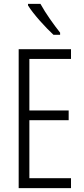

<svg xmlns="http://www.w3.org/2000/svg" viewBox="-20 -967 432 987"><path d="M188 -947H124V-939C153 -892 216 -824 255 -788H289V-799C256 -841 216 -896 188 -947ZM345 0V-51H131V-349H333V-399H131V-664H345V-714H76V0Z"/></svg>

Font: Noto Sans Gurmukhi UI ExtraCondensed Light
Style: Regular
Weight: 300
Width: 2
Designer: Jelle Bosma - Monotype Design Team
Foundry: Monotype Imaging Inc.
Version: Version 2.004